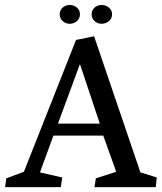

<svg xmlns="http://www.w3.org/2000/svg" viewBox="-20 -768 664 788"><path d="M397 -747.6Q414.1 -747.6 427 -736.8Q439.9 -726.1 439.9 -709.5Q439.9 -692.4 427 -681.4Q414.1 -670.4 397 -670.4Q380.4 -670.4 368.2 -681.4Q356 -692.4 356 -709.5Q356 -726.6 368.4 -737.1Q380.9 -747.6 397 -747.6ZM266.1 -747.6Q283.2 -747.6 295.7 -736.8Q308.1 -726.1 308.1 -709.5Q308.1 -692.4 295.7 -681.4Q283.2 -670.4 266.1 -670.4Q249.5 -670.4 237.3 -681.4Q225.1 -692.4 225.1 -709.5Q225.1 -726.6 237.5 -737.1Q250 -747.6 266.1 -747.6ZM366.2 -619.1 556.2 -60.5 623.5 -39.6 619.1 0H367.7L373.5 -36.1L457 -63L403.8 -211.4H199.2L144 -60.5L235.4 -39.6L229.5 0H1L5.9 -36.1L78.1 -63L292 -604ZM217.8 -260.7H389.6L308.1 -504.9Z"/></svg>

Font: Neuton
Style: Regular
Weight: 400
Designer: Brian M Zick
Version: Version 1.3